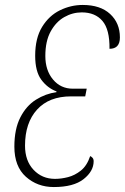

<svg xmlns="http://www.w3.org/2000/svg" viewBox="-20 -744 504 775"><path d="M197 11Q131 11 84.5 -30.5Q38 -72 38 -152Q38 -223 62 -270Q86 -317 125 -341.5Q164 -366 208 -372V-375Q171 -389 146.5 -422.5Q122 -456 122 -519Q122 -590 150 -635.5Q178 -681 222 -702.5Q266 -724 314 -724Q385 -724 424.5 -687.5Q464 -651 464 -593Q464 -547 422 -547Q423 -625 393.5 -659.5Q364 -694 310 -694Q273 -694 239.5 -675Q206 -656 184.5 -617Q163 -578 163 -518Q163 -460 194 -423Q225 -386 274 -386H330L324 -355H267Q178 -355 129.5 -301.5Q81 -248 81 -156Q81 -95 115.5 -58.5Q150 -22 202 -22Q227 -22 254.5 -29Q282 -36 306.5 -55.5Q331 -75 344 -114Q349 -112 353.5 -107Q358 -102 358 -93Q358 -53 317.5 -21Q277 11 197 11Z"/></svg>

Font: Noto Serif ExtraCondensed ExtraLight
Style: Italic
Weight: 200
Width: 2
Italic angle: -12°
Designer: Monotype Design Team
Foundry: Monotype Imaging Inc.
Version: Version 2.014; ttfautohint (v1.8.4.7-5d5b)